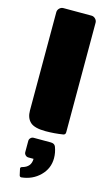

<svg xmlns="http://www.w3.org/2000/svg" viewBox="-148 -751 629 1101"><g transform="rotate(15 166.5 -200.0)"><path d="M110.8 62.5H212.5Q235 62.5 241.7 79.2Q254.2 111.7 254.2 145.8Q254.2 206.7 210.4 250Q166.7 293.3 101.7 300H100Q91.7 300 89.2 290L81.7 255.8Q81.7 255 81.7 253.3L80.8 252.5Q80.8 244.2 90.8 241.7Q141.7 228.3 141.7 179.2H110.8Q100.8 179.2 93.3 171.7Q85.8 164.2 85.8 154.2V87.5Q85.8 77.5 93.3 70Q100.8 62.5 110.8 62.5ZM50 -83.3V-666.7Q50 -680 60 -690Q70 -700 83.3 -700H250Q263.3 -700 273.3 -690Q283.3 -680 283.3 -666.7V-16.7Q283.3 -2.5 270.8 0Q218.3 8.3 166.7 8.3Q100.8 8.3 75.4 -15.4Q50 -39.2 50 -83.3Z"/></g></svg>

Font: BoonTook Mon
Style: Regular
Weight: 400
Designer: Sungsit Sawaiwan
Foundry: FontUni
Version: Version 3.0